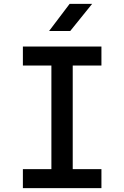

<svg xmlns="http://www.w3.org/2000/svg" viewBox="-20 -970 640 990"><path d="M98 0V-98H245V-632H98V-730H503V-632H355V-98H503V0ZM233 -810 339 -950H455L342 -810Z"/></svg>

Font: Tiny SemiBold
Style: Regular
Weight: 600
Designer: Philipp Nurullin, Konstantin Bulenkov
Foundry: JetBrains
Version: Version 2.251; ttfautohint (v1.8.4.7-5d5b)